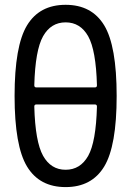

<svg xmlns="http://www.w3.org/2000/svg" viewBox="-20 -760 540 790"><path d="M128.9 -330.1Q121.1 -330.1 121.1 -321.3Q125 -176.8 157.2 -119.1Q189.5 -61.5 250 -61.5Q310.5 -61.5 342.8 -118.7Q375 -175.8 378.9 -321.3Q378.9 -330.1 371.1 -330.1ZM121.1 -409.2Q121.1 -400.4 128.9 -400.4H371.1Q378.9 -400.4 378.9 -409.2Q375 -553.7 342.8 -610.8Q310.5 -668 250 -668Q189.5 -668 157.2 -610.8Q125 -553.7 121.1 -409.2ZM408.7 -74.7Q357.4 9.8 250 9.8Q142.6 9.8 91.3 -74.7Q40 -159.2 40 -365.2Q40 -571.3 91.3 -655.8Q142.6 -740.2 250 -740.2Q357.4 -740.2 408.7 -655.8Q460 -571.3 460 -365.2Q460 -159.2 408.7 -74.7Z"/></svg>

Font: Rounded Mgen+ 2m regular
Style: Regular
Weight: 400
Designer: [Source Han Sans]
Ryoko NISHIZUKA  (kana & ideographs); Paul D. Hunt (Latin, Greek & Cyrillic); Wenlong ZHANG  (bopomofo
Version: Version 1.059.20150602